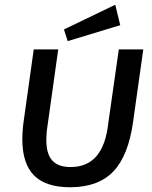

<svg xmlns="http://www.w3.org/2000/svg" viewBox="-20 -773 641 808"><path d="M74 -187Q74 -223 80 -266L122 -565H225L181 -251Q175 -214 175 -184Q175 -125 200 -97.5Q225 -70 277 -70Q347 -70 386.5 -116.5Q426 -163 436 -257L480 -565H583L540 -260Q520 -117 456.5 -51Q393 15 275 15Q173 15 123.5 -34.5Q74 -84 74 -187ZM265 -600 249 -649 465 -753 486 -667Z"/></svg>

Font: Neutral Grotesk
Style: Italic
Weight: 400
Italic angle: -8°
Designer: Nawras Khrais
Foundry: Nawras Khrais
Version: Version 1.000